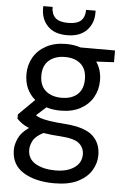

<svg xmlns="http://www.w3.org/2000/svg" viewBox="-62 -751 681 1027"><g transform="rotate(5 279.0 -237.5)"><path d="M268 -158Q227 -158 192 -169L140 -122Q151 -114 167.5 -108.5Q184 -103 215 -98Q246 -93 302 -89Q405 -81 448 -42Q491 -3 491 62Q491 105 467.5 144Q444 183 395 207.5Q346 232 269 232Q166 232 102 192Q38 152 38 72Q38 44 53 10.5Q68 -23 109 -51Q86 -60 71 -71Q56 -82 43 -95V-118L129 -203Q70 -253 70 -337Q70 -386 93 -426.5Q116 -467 160.5 -491.5Q205 -516 268 -516Q310 -516 346 -504H531V-441L436 -436Q465 -393 465 -337Q465 -287 442 -246.5Q419 -206 375 -182Q331 -158 268 -158ZM268 -227Q322 -227 353 -255Q384 -283 384 -337Q384 -390 353 -418Q322 -446 268 -446Q215 -446 182.5 -418Q150 -390 150 -337Q150 -283 182 -255Q214 -227 268 -227ZM120 64Q120 114 162 138.5Q204 163 269 163Q332 163 370 136.5Q408 110 408 65Q408 30 382 7Q356 -16 283 -21Q228 -24 188 -31Q146 -9 133 16.5Q120 42 120 64ZM268 -563Q199 -563 163.5 -600.5Q128 -638 128 -693V-707H178Q178 -669 199 -649Q220 -629 268 -629Q316 -629 337 -649Q358 -669 358 -707H409V-693Q409 -638 372.5 -600.5Q336 -563 268 -563Z"/></g></svg>

Font: DM Sans
Style: Regular
Weight: 400
Designer: Colophon Foundry, Jonny Pinhorn
Foundry: Colophon Foundry
Version: Version 4.004; ttfautohint (v1.8.4.7-5d5b)